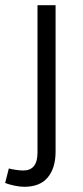

<svg xmlns="http://www.w3.org/2000/svg" viewBox="-59 -508 321 742"><path d="M-39.1 199.2 -24.9 143.1Q-14.2 146 2.2 148.4Q18.6 150.9 30.8 150.9Q85.9 150.9 85.9 82V-487.8H155.8V78.1Q155.8 141.1 125.7 177.5Q95.7 213.9 34.2 213.9Q18.1 213.9 -2.9 209.5Q-23.9 205.1 -39.1 199.2Z"/></svg>

Font: Acari Sans Light
Style: Regular
Weight: 300
Designer: Alfredo Marco Pradil and Stefan Peev
Foundry: Hanken Design Co.
Version: Version 1.045;January 11, 2019;FontCreator 11.5.0.2425 64-bi